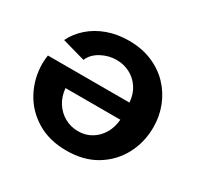

<svg xmlns="http://www.w3.org/2000/svg" viewBox="-123 -674 845 824"><g transform="rotate(30 299.5 -261.5)"><path d="M296.5 10Q211.3 10 149.5 -27.5Q87.7 -64.9 54.7 -126.9Q21.7 -188.8 21.1 -261.4Q21.1 -271.4 22.1 -283.6Q23 -295.8 24.5 -304H428.6Q425.5 -345.2 406 -374.5Q386.5 -403.8 356.1 -419.5Q325.7 -435.1 290.5 -435.1Q250.2 -435.1 214.7 -415.6Q179.3 -396.2 165.9 -364L51.5 -396.3Q70.8 -436.1 106.1 -467.2Q141.5 -498.4 189.5 -515.8Q237.5 -533.3 295.4 -533.3Q358.9 -533.3 409.9 -511.8Q460.9 -490.3 496.6 -453Q532.2 -415.7 551.5 -366.9Q570.8 -318.1 570.8 -263.4Q570.8 -189.1 537.8 -126.9Q504.8 -64.8 443.5 -27.4Q382.3 10 296.5 10ZM298.4 -87.1Q335 -87.1 363.7 -104.3Q392.4 -121.4 410.4 -151.4Q428.5 -181.5 431.5 -220.7H159.8Q163.4 -180.9 182.5 -150.9Q201.7 -120.8 232 -104Q262.3 -87.1 298.4 -87.1Z"/></g></svg>

Font: Raleway Thin
Style: Regular
Weight: 100
Designer: Matt McInerney, Pablo Impallari, Rodrigo Fuenzalida
Foundry: Matt McInerney, Pablo Impallari, Rodrigo Fuenzalida
Version: Version 4.026